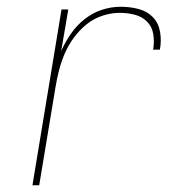

<svg xmlns="http://www.w3.org/2000/svg" viewBox="-20 -548 540 568"><path d="M76 0 162 -520H182L161 -397Q173 -424 190 -448.5Q207 -473 230.5 -491.5Q254 -510 281.5 -519Q309 -528 337 -528Q364 -528 389.5 -521.5Q415 -515 432 -497.5Q449 -480 453.5 -454Q458 -428 453 -401H433Q437 -424 433.5 -446.5Q430 -469 415 -484Q400 -499 378.5 -504.5Q357 -510 334 -510Q309 -510 283 -501.5Q257 -493 236 -476Q215 -459 198.5 -436.5Q182 -414 171.5 -389.5Q161 -365 154.5 -339.5Q148 -314 144 -289L96 0Z"/></svg>

Font: Iosevka SS18 Thin
Style: Italic
Weight: 100
Italic angle: -9°
Monospace: yes
Designer: Belleve Invis
Foundry: Belleve Invis
Version: Version 25.1.1; ttfautohint (v1.8.4)